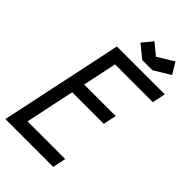

<svg xmlns="http://www.w3.org/2000/svg" viewBox="-256 -926 1008 1008"><g transform="rotate(45 248.0 -422.5)"><path d="M325.2 -790.5 415 -845.2 453.1 -782.7 361.8 -727.1H286.6L215.3 -785.6L262.2 -842.3ZM146 -347.7 88.4 -73.7H368.2L352.5 0H-2.4L142.1 -683.6H497.6L482.4 -610.4H201.7L161.6 -420.9H396L380.4 -347.7Z"/></g></svg>

Font: Anka/Coder Narrow
Style: Italic
Weight: 400
Width: 3
Italic angle: -12°
Monospace: yes
Version: Version 001.100